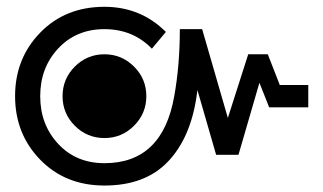

<svg xmlns="http://www.w3.org/2000/svg" viewBox="-20 -537 965 573"><path d="M291.7 -516.7Q400 -516.7 475 -441.7L433.3 -391.7Q376.7 -450 291.7 -450Q207.5 -450 153.8 -392.5Q100 -335 100 -250Q100 -165 153.8 -107.5Q207.5 -50 291.7 -50Q465 -50 500 -250Q516.7 -342.5 516.7 -450H583.3L660 -185L720.8 -375H779.2L815 -283.3H900V-216.7H841.7H783.3L754.2 -290L691.7 -75H625L569.2 -268.3Q568.3 -261.7 566.7 -250Q548.3 -124.2 480.4 -53.8Q412.5 16.7 291.7 16.7Q175 16.7 100 -60.4Q25 -137.5 25 -250Q25 -362.5 100 -439.6Q175 -516.7 291.7 -516.7ZM203.3 -161.7Q166.7 -198.3 166.7 -250Q166.7 -301.7 203.3 -338.3Q240 -375 291.7 -375Q343.3 -375 380 -338.3Q416.7 -301.7 416.7 -250Q416.7 -198.3 380 -161.7Q343.3 -125 291.7 -125Q240 -125 203.3 -161.7Z"/></svg>

Font: BoonTook
Style: Regular
Weight: 400
Designer: Sungsit Sawaiwan
Foundry: FontUni
Version: Version 3.0